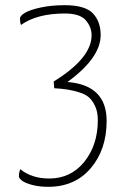

<svg xmlns="http://www.w3.org/2000/svg" viewBox="-20 -620 485 740"><path d="M240 -304Q391 -292 391 -154Q391 -44 330 28Q269 100 166 100Q130 100 103 92.5Q76 85 64.5 76Q53 67 53 60Q53 44 58 32Q102 68 170 68Q253 68 305 3.5Q357 -61 357 -157Q357 -188 347 -210Q337 -232 323 -244.5Q309 -257 284 -264.5Q259 -272 239.5 -275Q220 -278 189 -280L187 -306Q333 -396 333 -484Q333 -516 310.5 -542Q288 -568 230 -568Q123 -568 61 -524Q57 -532 57 -549Q57 -559 76 -570.5Q95 -582 136.5 -591Q178 -600 229 -600Q308 -600 338 -568.5Q368 -537 368 -485Q368 -397 240 -304Z"/></svg>

Font: Yanone Kaffeesatz Thin
Style: Regular
Weight: 250
Designer: Yanone (Cyrillic: Daniel Pouzeot)
Foundry: Yanone
Version: Version 1.003;PS 001.003;hotconv 1.0.88;makeotf.lib2.5.64775